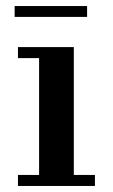

<svg xmlns="http://www.w3.org/2000/svg" viewBox="-20 -616 374 636"><path d="M28.5 -596V-560H268.5V-596ZM39.5 -36.5V0H294.5V-36.5H224.5V-460H39.5V-423.5H109.5V-36.5Z"/></svg>

Font: Bodoni* 06pt Medium
Style: Regular
Weight: 500
Version: Version 2.3